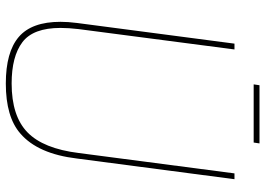

<svg xmlns="http://www.w3.org/2000/svg" viewBox="-146 -760 912 660"><g transform="rotate(90 310.0 -430.0)"><path d="M473 -846ZM470 -846H270L273 -866H473ZM267 6Q159 6 107 -38.5Q55 -83 55 -182Q55 -208 59 -239L130 -780H150L80 -244Q76 -210 76 -182Q76 -88 125 -51Q174 -14 267 -14Q379 -14 435 -68.5Q491 -123 506 -245L576 -780H596L525 -239Q509 -104 439 -44Q382 6 267 6Z"/></g></svg>

Font: Tanohe Sans Thin
Style: Italic
Weight: 100
Designer: Village Type and Design LLC & Cristiano Sobral
Foundry: Cooper Hewitt Smithsonian Design Museum
Version: Version 1.00;September 29, 2021;FontCreator 13.0.0.2655 64-b